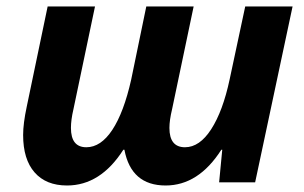

<svg xmlns="http://www.w3.org/2000/svg" viewBox="-20 -566 945 596"><path d="M581.1 -545.9 514.2 -227.1Q505.9 -192.9 505.9 -168.9Q505.9 -108.9 554.2 -108.9Q599.6 -108.9 635.7 -165Q671.9 -221.2 692.9 -319.8L741.2 -545.9H888.2L772 0H660.2L669.9 -101.1H667Q596.2 9.8 494.1 9.8Q387.2 9.8 366.2 -101.1H362.8Q292 9.8 188 9.8Q123 9.8 87.4 -30.8Q51.8 -71.3 51.8 -147Q51.8 -182.6 63 -234.9L127.9 -545.9H274.9L208 -227.1Q200.2 -193.8 200.2 -168.9Q200.2 -108.9 248 -108.9Q293 -108.9 328.6 -162.8Q364.3 -216.8 387.2 -318.8L434.1 -545.9Z"/></svg>

Font: Zoram GWebM
Style: Bold Italic
Weight: 700
Italic angle: -12°
Foundry: Ascender Corporation
Version: Version 1.000